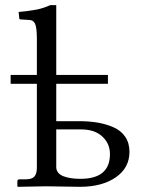

<svg xmlns="http://www.w3.org/2000/svg" viewBox="-20 -718 550 740"><path d="M403.8 -124Q403.8 -164.6 374.3 -191.9Q344.7 -219.2 293 -219.2H196.8V-74.2Q196.8 -61.5 204.6 -52.2Q212.4 -43 226.1 -38.1Q239.7 -33.2 255.6 -31Q271.5 -28.8 290 -28.8Q403.8 -28.8 403.8 -124ZM196.8 -698.2V-429.2H396V-395H196.8V-251H284.2Q323.2 -251 355.5 -245.6Q387.7 -240.2 416.7 -227.8Q445.8 -215.3 462.4 -191.2Q479 -167 479 -132.8Q479 -70.8 426 -34.4Q373 2 288.1 2Q262.7 2 223.1 1Q183.6 0 158.2 0L48.8 2L46.9 0V-19Q46.9 -26.9 55.2 -26.9H79.1Q103.5 -26.9 112.8 -37.8Q122.1 -48.8 122.1 -71.8V-395H21V-429.2H122.1V-573.2Q121.6 -613.8 114.7 -627.4Q107.9 -641.1 91.8 -641.1L60.1 -643.1Q54.2 -643.1 54.2 -647.9L51.8 -671.9Q76.2 -673.3 122.1 -681.2Q147.5 -686.5 173.8 -698.2Z"/></svg>

Font: Linux Libertine G
Style: Regular
Weight: 400
Designer: Philipp H. Poll
Foundry: Philipp H. Poll
Version: Version 4.7.5